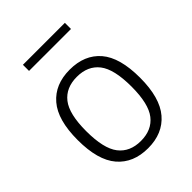

<svg xmlns="http://www.w3.org/2000/svg" viewBox="-211 -845 966 966"><g transform="rotate(-45 272.0 -362.0)"><path d="M50 -270.5Q50 -413 108.5 -481.2Q167 -549.5 272 -549.5Q377.5 -549.5 435.8 -481.8Q494 -414 494 -270.5Q494 -128 435.2 -59.2Q376.5 9.5 272 9.5Q167 9.5 108.5 -58.8Q50 -127 50 -270.5ZM432 -269Q432 -393 391 -445.8Q350 -498.5 272 -498.5Q194 -498.5 153 -446.2Q112 -394 112 -272Q112 -148 153 -95Q194 -42 272 -42Q350 -42 391 -94.5Q432 -147 432 -269ZM123 -689.5V-733H421.5V-689.5Z"/></g></svg>

Font: Encode Sans Light
Style: Regular
Weight: 300
Designer: Multiple Designers
Foundry: Impallari Type
Version: Version 2.000